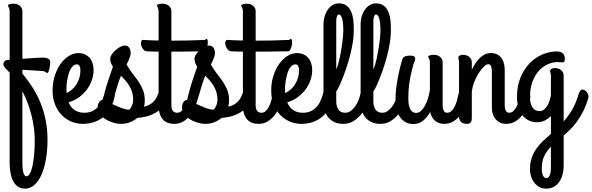

<svg xmlns="http://www.w3.org/2000/svg" viewBox="-22 -707 3511 1139"><path d="M110.8 -293V-271Q145 -229.5 172.6 -185.8Q200.2 -142.1 219.5 -93.8Q238.8 -45.4 249.3 8.3Q259.8 62 259.8 124Q259.8 186.5 250.2 239.5Q240.7 292.5 223.4 330.8Q206.1 369.1 181.4 390.6Q156.7 412.1 127 412.1Q100.6 412.1 83 399.2Q65.4 386.2 54.9 365Q44.4 343.8 39.8 316.9Q35.2 290 35.2 262.2V-275.9Q33.7 -277.3 32 -279.3Q30.3 -281.2 28.8 -283.2Q17.1 -294.9 7.6 -304.9Q-2 -314.9 -2 -327.1Q-2 -334.5 3.4 -342Q8.8 -349.6 21 -351.1Q23.4 -351.1 26.9 -351.6Q30.3 -352.1 35.2 -352.1V-636.2Q35.2 -647 33.4 -653.3Q31.7 -659.7 30 -663.3Q28.3 -667 26.6 -669.2Q24.9 -671.4 24.9 -673.8Q24.9 -676.8 27.8 -678.7Q30.8 -680.7 35.6 -682.1Q40.5 -683.6 46.1 -684.3Q51.8 -685.1 57.1 -685.1Q82 -685.1 96.4 -672.1Q110.8 -659.2 110.8 -641.1V-357.9Q128.4 -359.4 146 -360.6Q163.6 -361.8 180.2 -363Q196.8 -364.3 210.7 -364.7Q224.6 -365.2 234.9 -365.2Q251.5 -365.2 263.7 -358.9Q275.9 -352.5 275.9 -336.9Q275.9 -331.5 274.7 -321.3Q273.4 -311 271.2 -300.3Q269 -289.6 265.4 -281.7Q261.7 -273.9 256.8 -273.9Q254.4 -273.9 253.2 -275.6Q252 -277.3 249.3 -279.3Q246.6 -281.2 241.5 -283.2Q236.3 -285.2 226.1 -286.1ZM184.1 124Q184.1 89.8 179.4 53.5Q174.8 17.1 165.5 -20.3Q156.2 -57.6 142.6 -94.5Q128.9 -131.3 110.8 -166V262.2Q110.8 273.9 111.8 287.6Q112.8 301.3 115.5 312.5Q118.2 323.7 122.8 331.3Q127.4 338.9 134.8 338.9Q145.5 338.9 154.8 323.2Q164.1 307.6 170.4 279.1Q176.8 250.5 180.4 211.2Q184.1 171.9 184.1 124Z M533.2 -291Q533.2 -263.2 523.7 -233.9Q514.2 -204.6 495.4 -178.5Q476.6 -152.3 449 -131.6Q421.4 -110.8 385.3 -100.1Q390.1 -87.4 398.2 -75.9Q406.2 -64.5 417.5 -56.2Q428.7 -47.9 443.6 -43Q458.5 -38.1 478 -38.1Q507.3 -38.1 528.3 -49.1Q549.3 -60.1 563.7 -78.1Q578.1 -96.2 586.9 -118.7Q595.7 -141.1 600.1 -164.1Q603.5 -180.7 614 -186.3Q624.5 -191.9 635.5 -189Q646.5 -186 654.5 -176.5Q662.6 -167 661.1 -153.8Q659.2 -138.7 654.5 -119.1Q649.9 -99.6 640.6 -79.6Q631.3 -59.6 616.9 -40.3Q602.5 -21 581.5 -5.9Q560.5 9.3 532.2 18.6Q503.9 27.8 467.3 27.8Q433.1 27.8 401.1 14.4Q369.1 1 344.5 -24.2Q319.8 -49.3 304.9 -86.2Q290 -123 290 -169.9Q290 -217.3 303.2 -258.1Q316.4 -298.8 337.9 -328.6Q359.4 -358.4 386.7 -375.2Q414.1 -392.1 442.9 -392.1Q463.9 -392.1 480.7 -384.8Q497.6 -377.4 509.3 -364Q521 -350.6 527.1 -332Q533.2 -313.5 533.2 -291ZM372.1 -172.9Q372.1 -168.5 372.6 -164.1Q373 -159.7 373 -154.8Q391.6 -163.6 406.7 -177.2Q421.9 -190.9 432.6 -208.5Q443.4 -226.1 449.2 -246.8Q455.1 -267.6 455.1 -290Q455.1 -306.6 449.5 -315.9Q443.8 -325.2 434.1 -325.2Q421.9 -325.2 412.4 -316.9Q402.8 -308.6 395.8 -295.2Q388.7 -281.7 384 -264.9Q379.4 -248 376.5 -231Q373.5 -213.9 372.6 -198.5Q371.6 -183.1 372.1 -172.9Z M656.7 -137.2Q652.8 -121.6 642.1 -117.9Q631.3 -114.3 620.8 -118.7Q610.4 -123 603.3 -133.8Q596.2 -144.5 599.1 -157.2Q606.4 -190.4 620.4 -230.7Q634.3 -271 647.9 -311Q640.6 -322.3 636.2 -333.7Q631.8 -345.2 631.8 -357.9Q631.8 -370.6 641.4 -384.5Q650.9 -398.4 664.3 -410.2Q677.7 -421.9 692.1 -429.4Q706.5 -437 716.8 -437Q734.9 -437 743.9 -424.8Q752.9 -412.6 752.9 -392.1Q752.9 -380.9 749.3 -369.9Q745.6 -358.9 741.2 -349.4Q736.8 -339.8 733.2 -333Q729.5 -326.2 729 -324.2Q746.6 -293 765.6 -269Q784.7 -245.1 800.5 -221.7Q816.4 -198.2 826.7 -171.9Q836.9 -145.5 836.9 -109.9Q836.9 -101.1 835.7 -91.8Q834.5 -82.5 832 -74.2Q849.6 -77.6 863 -85Q876.5 -92.3 886.5 -101.8Q896.5 -111.3 903.1 -122.6Q909.7 -133.8 914.1 -146Q919.4 -160.2 924.8 -166.5Q930.2 -172.9 937 -172.9Q943.4 -172.9 950 -168.7Q956.5 -164.6 961.7 -158.2Q966.8 -151.9 970 -145Q973.1 -138.2 973.1 -132.8Q973.1 -125.5 969.2 -115.2Q965.3 -105 958.7 -94.2Q952.1 -83.5 943.8 -73.5Q935.5 -63.5 926.8 -56.2Q903.3 -37.1 871.6 -24.2Q839.8 -11.2 793 -7.8Q774.9 7.8 750.2 17.8Q725.6 27.8 694.8 27.8Q679.2 27.8 662.8 23.9Q646.5 20 631.6 13.9Q616.7 7.8 604.5 0.5Q592.3 -6.8 585 -14.2Q566.4 -31.7 561 -49.6Q555.7 -67.4 558.3 -81.5Q561 -95.7 568.8 -104.7Q576.7 -113.8 585 -113.8Q589.8 -113.8 600.3 -109.6Q610.8 -105.5 624.5 -98.9Q638.2 -92.3 654.3 -85Q670.4 -77.6 686.5 -71Q702.6 -64.5 718 -60.3Q733.4 -56.2 746.1 -56.2Q754.4 -65.9 761.2 -82Q768.1 -98.1 768.1 -117.2Q768.1 -140.6 761.7 -160.6Q755.4 -180.7 745.1 -197.8Q734.9 -214.8 721.9 -229.7Q709 -244.6 695.8 -257.8Q684.1 -229 675.3 -200.9Q666.5 -172.9 656.7 -137.2Z M828.6 -470.2Q839.8 -469.2 853.5 -468.8Q865.2 -467.8 881.8 -467.5Q898.4 -467.3 918.9 -466.8V-636.2Q918.9 -647 917.2 -653.3Q915.5 -659.7 913.8 -663.3Q912.1 -667 910.4 -669.2Q908.7 -671.4 908.7 -673.8Q908.7 -676.8 911.6 -678.7Q914.6 -680.7 919.4 -682.1Q924.3 -683.6 929.9 -684.3Q935.5 -685.1 940.9 -685.1Q965.8 -685.1 980.2 -672.1Q994.6 -659.2 994.6 -641.1V-465.8Q1040.5 -465.8 1091.6 -466.8Q1142.6 -467.8 1193.8 -470.2Q1200.7 -477.5 1204.8 -475.6Q1209 -473.6 1210.2 -466.3Q1211.4 -459 1210.4 -448.2Q1209.5 -437.5 1206.5 -427.5Q1203.6 -417.5 1198.5 -410.2Q1193.4 -402.8 1187 -402.8Q1127 -401.4 1080.8 -401.1Q1034.7 -400.9 994.6 -400.9V-84Q994.6 -59.6 1003.9 -48.8Q1013.2 -38.1 1028.8 -38.1Q1043.9 -38.1 1054.9 -48.8Q1065.9 -59.6 1074 -75.7Q1082 -91.8 1087.2 -110.6Q1092.3 -129.4 1095.7 -146Q1098.6 -161.6 1105.5 -168.7Q1112.3 -175.8 1119.6 -175.8Q1125.5 -175.8 1131.8 -172.1Q1138.2 -168.5 1143.3 -162.6Q1148.4 -156.7 1151.6 -149.4Q1154.8 -142.1 1154.8 -134.8Q1154.8 -133.8 1154.8 -132.3Q1154.8 -130.9 1153.8 -127.9Q1147.5 -103 1136.5 -75.7Q1125.5 -48.3 1108.2 -25.4Q1090.8 -2.4 1066.9 12.7Q1043 27.8 1010.7 27.8Q990.7 27.8 973.9 21.7Q957 15.6 944.8 2.2Q932.6 -11.2 925.8 -32.2Q918.9 -53.2 918.9 -83V-400.9Q902.3 -400.9 889.4 -401.1Q876.5 -401.4 867.7 -401.9Q857.4 -402.3 849.6 -402.8Q837.9 -402.8 828.9 -413.3Q819.8 -423.8 816.2 -436.5Q812.5 -449.2 815.2 -459.7Q817.9 -470.2 828.6 -470.2Z M1156.7 -137.2Q1152.8 -121.6 1142.1 -117.9Q1131.3 -114.3 1120.8 -118.7Q1110.4 -123 1103.3 -133.8Q1096.2 -144.5 1099.1 -157.2Q1106.4 -190.4 1120.4 -230.7Q1134.3 -271 1147.9 -311Q1140.6 -322.3 1136.2 -333.7Q1131.8 -345.2 1131.8 -357.9Q1131.8 -370.6 1141.4 -384.5Q1150.9 -398.4 1164.3 -410.2Q1177.7 -421.9 1192.1 -429.4Q1206.5 -437 1216.8 -437Q1234.9 -437 1243.9 -424.8Q1252.9 -412.6 1252.9 -392.1Q1252.9 -380.9 1249.3 -369.9Q1245.6 -358.9 1241.2 -349.4Q1236.8 -339.8 1233.2 -333Q1229.5 -326.2 1229 -324.2Q1246.6 -293 1265.6 -269Q1284.7 -245.1 1300.5 -221.7Q1316.4 -198.2 1326.7 -171.9Q1336.9 -145.5 1336.9 -109.9Q1336.9 -101.1 1335.7 -91.8Q1334.5 -82.5 1332 -74.2Q1349.6 -77.6 1363 -85Q1376.5 -92.3 1386.5 -101.8Q1396.5 -111.3 1403.1 -122.6Q1409.7 -133.8 1414.1 -146Q1419.4 -160.2 1424.8 -166.5Q1430.2 -172.9 1437 -172.9Q1443.4 -172.9 1450 -168.7Q1456.5 -164.6 1461.7 -158.2Q1466.8 -151.9 1470 -145Q1473.1 -138.2 1473.1 -132.8Q1473.1 -125.5 1469.2 -115.2Q1465.3 -105 1458.7 -94.2Q1452.1 -83.5 1443.8 -73.5Q1435.5 -63.5 1426.8 -56.2Q1403.3 -37.1 1371.6 -24.2Q1339.8 -11.2 1293 -7.8Q1274.9 7.8 1250.2 17.8Q1225.6 27.8 1194.8 27.8Q1179.2 27.8 1162.8 23.9Q1146.5 20 1131.6 13.9Q1116.7 7.8 1104.5 0.5Q1092.3 -6.8 1085 -14.2Q1066.4 -31.7 1061 -49.6Q1055.7 -67.4 1058.3 -81.5Q1061 -95.7 1068.8 -104.7Q1076.7 -113.8 1085 -113.8Q1089.8 -113.8 1100.3 -109.6Q1110.8 -105.5 1124.5 -98.9Q1138.2 -92.3 1154.3 -85Q1170.4 -77.6 1186.5 -71Q1202.6 -64.5 1218 -60.3Q1233.4 -56.2 1246.1 -56.2Q1254.4 -65.9 1261.2 -82Q1268.1 -98.1 1268.1 -117.2Q1268.1 -140.6 1261.7 -160.6Q1255.4 -180.7 1245.1 -197.8Q1234.9 -214.8 1221.9 -229.7Q1209 -244.6 1195.8 -257.8Q1184.1 -229 1175.3 -200.9Q1166.5 -172.9 1156.7 -137.2Z M1328.6 -470.2Q1339.8 -469.2 1353.5 -468.8Q1365.2 -467.8 1381.8 -467.5Q1398.4 -467.3 1418.9 -466.8V-636.2Q1418.9 -647 1417.2 -653.3Q1415.5 -659.7 1413.8 -663.3Q1412.1 -667 1410.4 -669.2Q1408.7 -671.4 1408.7 -673.8Q1408.7 -676.8 1411.6 -678.7Q1414.6 -680.7 1419.4 -682.1Q1424.3 -683.6 1429.9 -684.3Q1435.5 -685.1 1440.9 -685.1Q1465.8 -685.1 1480.2 -672.1Q1494.6 -659.2 1494.6 -641.1V-465.8Q1540.5 -465.8 1591.6 -466.8Q1642.6 -467.8 1693.8 -470.2Q1700.7 -477.5 1704.8 -475.6Q1709 -473.6 1710.2 -466.3Q1711.4 -459 1710.4 -448.2Q1709.5 -437.5 1706.5 -427.5Q1703.6 -417.5 1698.5 -410.2Q1693.4 -402.8 1687 -402.8Q1627 -401.4 1580.8 -401.1Q1534.7 -400.9 1494.6 -400.9V-84Q1494.6 -59.6 1503.9 -48.8Q1513.2 -38.1 1528.8 -38.1Q1543.9 -38.1 1554.9 -48.8Q1565.9 -59.6 1574 -75.7Q1582 -91.8 1587.2 -110.6Q1592.3 -129.4 1595.7 -146Q1598.6 -161.6 1605.5 -168.7Q1612.3 -175.8 1619.6 -175.8Q1625.5 -175.8 1631.8 -172.1Q1638.2 -168.5 1643.3 -162.6Q1648.4 -156.7 1651.6 -149.4Q1654.8 -142.1 1654.8 -134.8Q1654.8 -133.8 1654.8 -132.3Q1654.8 -130.9 1653.8 -127.9Q1647.5 -103 1636.5 -75.7Q1625.5 -48.3 1608.2 -25.4Q1590.8 -2.4 1566.9 12.7Q1543 27.8 1510.7 27.8Q1490.7 27.8 1473.9 21.7Q1457 15.6 1444.8 2.2Q1432.6 -11.2 1425.8 -32.2Q1418.9 -53.2 1418.9 -83V-400.9Q1402.3 -400.9 1389.4 -401.1Q1376.5 -401.4 1367.7 -401.9Q1357.4 -402.3 1349.6 -402.8Q1337.9 -402.8 1328.9 -413.3Q1319.8 -423.8 1316.2 -436.5Q1312.5 -449.2 1315.2 -459.7Q1317.9 -470.2 1328.6 -470.2Z M1830.1 -291Q1830.1 -263.2 1820.6 -233.9Q1811 -204.6 1792.2 -178.5Q1773.4 -152.3 1745.8 -131.6Q1718.3 -110.8 1682.1 -100.1Q1687 -87.4 1695.1 -75.9Q1703.1 -64.5 1714.4 -56.2Q1725.6 -47.9 1740.5 -43Q1755.4 -38.1 1774.9 -38.1Q1804.2 -38.1 1825.2 -49.1Q1846.2 -60.1 1860.6 -78.1Q1875 -96.2 1883.8 -118.7Q1892.6 -141.1 1897 -164.1Q1900.4 -180.7 1910.9 -186.3Q1921.4 -191.9 1932.4 -189Q1943.4 -186 1951.4 -176.5Q1959.5 -167 1958 -153.8Q1956.1 -138.7 1951.4 -119.1Q1946.8 -99.6 1937.5 -79.6Q1928.2 -59.6 1913.8 -40.3Q1899.4 -21 1878.4 -5.9Q1857.4 9.3 1829.1 18.6Q1800.8 27.8 1764.2 27.8Q1730 27.8 1698 14.4Q1666 1 1641.4 -24.2Q1616.7 -49.3 1601.8 -86.2Q1586.9 -123 1586.9 -169.9Q1586.9 -217.3 1600.1 -258.1Q1613.3 -298.8 1634.8 -328.6Q1656.2 -358.4 1683.6 -375.2Q1710.9 -392.1 1739.7 -392.1Q1760.7 -392.1 1777.6 -384.8Q1794.4 -377.4 1806.2 -364Q1817.9 -350.6 1824 -332Q1830.1 -313.5 1830.1 -291ZM1668.9 -172.9Q1668.9 -168.5 1669.4 -164.1Q1669.9 -159.7 1669.9 -154.8Q1688.5 -163.6 1703.6 -177.2Q1718.8 -190.9 1729.5 -208.5Q1740.2 -226.1 1746.1 -246.8Q1752 -267.6 1752 -290Q1752 -306.6 1746.3 -315.9Q1740.7 -325.2 1731 -325.2Q1718.8 -325.2 1709.2 -316.9Q1699.7 -308.6 1692.6 -295.2Q1685.5 -281.7 1680.9 -264.9Q1676.3 -248 1673.3 -231Q1670.4 -213.9 1669.4 -198.5Q1668.5 -183.1 1668.9 -172.9Z M1972.7 -295.9Q1978 -306.2 1983.2 -323.5Q1988.3 -340.8 1992.9 -361.8Q1997.6 -382.8 2001.5 -405.8Q2005.4 -428.7 2008.3 -450.7Q2011.2 -472.7 2012.9 -491.9Q2014.6 -511.2 2014.6 -524.9Q2014.6 -574.7 2007.3 -597.9Q2000 -621.1 1987.8 -621.1Q1983.9 -621.1 1981 -617.2Q1978 -613.3 1976.1 -607.2Q1974.1 -601.1 1973.4 -594Q1972.7 -586.9 1972.7 -581.1ZM2114.7 -145Q2117.7 -159.7 2123.8 -166.3Q2129.9 -172.9 2137 -173.6Q2144 -174.3 2151.4 -170.2Q2158.7 -166 2164.1 -159.2Q2169.4 -152.3 2172.1 -143.8Q2174.8 -135.3 2172.9 -127Q2166 -106.9 2153.3 -80.1Q2140.6 -53.2 2121.1 -29.3Q2101.6 -5.4 2075.2 11.2Q2048.8 27.8 2014.6 27.8Q1985.8 27.8 1963.9 18.3Q1941.9 8.8 1927 -8.5Q1912.1 -25.9 1904.5 -50Q1897 -74.2 1897 -104V-559.1Q1897 -586.9 1904.1 -610.6Q1911.1 -634.3 1923.6 -651.1Q1936 -668 1952.6 -677.5Q1969.2 -687 1987.8 -687Q2009.8 -687 2024.9 -679Q2040 -670.9 2049.8 -657.7Q2059.6 -644.5 2065.2 -627.4Q2070.8 -610.4 2073.2 -592.5Q2075.7 -574.7 2076.2 -557.4Q2076.7 -540 2076.7 -525.9Q2076.7 -489.3 2069.8 -449Q2063 -408.7 2052.5 -369.6Q2042 -330.6 2029.5 -294.7Q2017.1 -258.8 2005.6 -231Q1994.1 -203.1 1985.1 -185.5Q1976.1 -168 1972.7 -165V-106.9Q1972.7 -76.7 1985.4 -57.4Q1998 -38.1 2025.9 -38.1Q2043 -38.1 2057.9 -48.6Q2072.8 -59.1 2084.2 -75Q2095.7 -90.8 2103.5 -109.6Q2111.3 -128.4 2114.7 -145Z M2192.9 -295.9Q2198.2 -306.2 2203.4 -323.5Q2208.5 -340.8 2213.1 -361.8Q2217.8 -382.8 2221.7 -405.8Q2225.6 -428.7 2228.5 -450.7Q2231.4 -472.7 2233.2 -491.9Q2234.9 -511.2 2234.9 -524.9Q2234.9 -574.7 2227.5 -597.9Q2220.2 -621.1 2208 -621.1Q2204.1 -621.1 2201.2 -617.2Q2198.2 -613.3 2196.3 -607.2Q2194.3 -601.1 2193.6 -594Q2192.9 -586.9 2192.9 -581.1ZM2335 -145Q2337.9 -159.7 2344 -166.3Q2350.1 -172.9 2357.2 -173.6Q2364.3 -174.3 2371.6 -170.2Q2378.9 -166 2384.3 -159.2Q2389.6 -152.3 2392.3 -143.8Q2395 -135.3 2393.1 -127Q2386.2 -106.9 2373.5 -80.1Q2360.8 -53.2 2341.3 -29.3Q2321.8 -5.4 2295.4 11.2Q2269 27.8 2234.9 27.8Q2206.1 27.8 2184.1 18.3Q2162.1 8.8 2147.2 -8.5Q2132.3 -25.9 2124.8 -50Q2117.2 -74.2 2117.2 -104V-559.1Q2117.2 -586.9 2124.3 -610.6Q2131.3 -634.3 2143.8 -651.1Q2156.2 -668 2172.9 -677.5Q2189.5 -687 2208 -687Q2230 -687 2245.1 -679Q2260.3 -670.9 2270 -657.7Q2279.8 -644.5 2285.4 -627.4Q2291 -610.4 2293.5 -592.5Q2295.9 -574.7 2296.4 -557.4Q2296.9 -540 2296.9 -525.9Q2296.9 -489.3 2290 -449Q2283.2 -408.7 2272.7 -369.6Q2262.2 -330.6 2249.8 -294.7Q2237.3 -258.8 2225.8 -231Q2214.4 -203.1 2205.3 -185.5Q2196.3 -168 2192.9 -165V-106.9Q2192.9 -76.7 2205.6 -57.4Q2218.3 -38.1 2246.1 -38.1Q2263.2 -38.1 2278.1 -48.6Q2293 -59.1 2304.4 -75Q2315.9 -90.8 2323.7 -109.6Q2331.5 -128.4 2335 -145Z M2612.3 27.8Q2595.2 27.8 2581.3 22.5Q2567.4 17.1 2556.9 7.6Q2546.4 -2 2539.6 -14.9Q2532.7 -27.8 2530.3 -43Q2512.2 -11.2 2487.8 8.8Q2463.4 28.8 2430.2 28.8Q2405.3 28.8 2385.5 18.6Q2365.7 8.3 2352.1 -10.5Q2338.4 -29.3 2331.3 -55.9Q2324.2 -82.5 2324.2 -115.2Q2324.2 -154.8 2329.8 -194.8Q2335.4 -234.9 2342.3 -267.1Q2350.1 -304.7 2360.4 -339.8Q2362.8 -346.2 2364 -352.8Q2365.2 -359.4 2369.6 -364.7Q2374 -370.1 2383.5 -373.5Q2393.1 -377 2413.1 -377Q2431.6 -377 2437 -370.4Q2442.4 -363.8 2441.2 -355Q2439.9 -346.2 2435.3 -336.9Q2430.7 -327.6 2429.2 -321.8Q2422.4 -293.9 2417 -271Q2411.6 -248 2408 -224.9Q2404.3 -201.7 2402.3 -176.5Q2400.4 -151.4 2400.4 -120.1Q2400.4 -79.1 2412.4 -58.1Q2424.3 -37.1 2446.3 -37.1Q2461.4 -37.1 2474.4 -48.3Q2487.3 -59.6 2497.8 -78.4Q2508.3 -97.2 2516.1 -121.3Q2523.9 -145.5 2528.3 -171.9V-333Q2528.3 -343.8 2526.6 -350.1Q2524.9 -356.4 2523.2 -360.1Q2521.5 -363.8 2519.8 -366Q2518.1 -368.2 2518.1 -371.1Q2518.1 -373.5 2521 -375.5Q2523.9 -377.4 2528.8 -378.9Q2533.7 -380.4 2539.3 -381.1Q2544.9 -381.8 2550.3 -381.8Q2575.2 -381.8 2589.6 -368.9Q2604 -356 2604 -337.9V-84Q2604 -80.6 2604.5 -73Q2605 -65.4 2607.4 -57.6Q2609.9 -49.8 2615.2 -43.9Q2620.6 -38.1 2630.4 -38.1Q2645.5 -38.1 2656.5 -48.8Q2667.5 -59.6 2675.5 -75.7Q2683.6 -91.8 2688.7 -110.6Q2693.8 -129.4 2697.3 -146Q2700.2 -161.6 2707 -168.7Q2713.9 -175.8 2721.2 -175.8Q2727.1 -175.8 2733.4 -172.1Q2739.7 -168.5 2744.9 -162.6Q2750 -156.7 2753.2 -149.4Q2756.3 -142.1 2756.3 -134.8Q2756.3 -133.8 2756.3 -132.3Q2756.3 -130.9 2755.4 -127.9Q2748.5 -103 2737.5 -75.7Q2726.6 -48.3 2709.5 -25.4Q2692.4 -2.4 2668.5 12.7Q2644.5 27.8 2612.3 27.8Z M2701.2 -333Q2701.2 -347.2 2699 -353.5Q2696.8 -359.9 2696.8 -365.2Q2696.8 -372.6 2704.6 -377.2Q2712.4 -381.8 2723.1 -381.8Q2748 -381.8 2762.5 -368.9Q2776.9 -356 2776.9 -337.9V-293Q2787.1 -314 2799.1 -332Q2811 -350.1 2825 -363.5Q2838.9 -377 2854.7 -384.5Q2870.6 -392.1 2889.2 -392.1Q2914.1 -392.1 2930.2 -382.8Q2946.3 -373.5 2955.6 -358.9Q2964.8 -344.2 2968.5 -326.2Q2972.2 -308.1 2972.2 -291V-84Q2972.2 -80.6 2972.7 -73Q2973.1 -65.4 2975.6 -57.6Q2978 -49.8 2983.2 -43.9Q2988.3 -38.1 2998 -38.1Q3013.2 -38.1 3024.2 -48.8Q3035.2 -59.6 3043.2 -75.7Q3051.3 -91.8 3056.4 -110.6Q3061.5 -129.4 3064.9 -146Q3067.9 -161.6 3074.7 -168.7Q3081.5 -175.8 3088.9 -175.8Q3094.7 -175.8 3101.1 -172.1Q3107.4 -168.5 3112.5 -162.6Q3117.7 -156.7 3120.8 -149.4Q3124 -142.1 3124 -134.8Q3124 -133.8 3124 -132.3Q3124 -130.9 3123 -127.9Q3116.7 -103 3105.7 -75.7Q3094.7 -48.3 3077.4 -25.4Q3060.1 -2.4 3036.1 12.7Q3012.2 27.8 2980 27.8Q2960 27.8 2944.6 20.3Q2929.2 12.7 2918.2 0Q2907.2 -12.7 2901.6 -29.8Q2896 -46.9 2896 -65.9V-269Q2896 -280.8 2895.5 -291Q2895 -301.3 2892.8 -309.1Q2890.6 -316.9 2886.5 -321.5Q2882.3 -326.2 2875 -326.2Q2864.3 -326.2 2848.6 -311.5Q2833 -296.9 2817.9 -273.4Q2802.7 -250 2791.3 -220.5Q2779.8 -190.9 2776.9 -161.1V-15.1Q2776.9 -7.8 2776.6 -0.2Q2776.4 7.3 2773.7 13.4Q2771 19.5 2765.4 23.7Q2759.8 27.8 2749 27.8Q2741.7 27.8 2733.2 26.1Q2724.6 24.4 2717.5 19.8Q2710.4 15.1 2705.8 6.6Q2701.2 -2 2701.2 -16.1Z M3122.1 296.9Q3122.1 258.8 3132.1 229.5Q3142.1 200.2 3159.2 175.8Q3176.3 151.4 3198.7 130.1Q3221.2 108.9 3246.1 86.9V-18.1Q3231 -2.9 3210.7 7.6Q3190.4 18.1 3164.1 18.1Q3134.8 18.1 3112.5 6.3Q3090.3 -5.4 3075.2 -25.6Q3060.1 -45.9 3052.5 -73.5Q3044.9 -101.1 3044.9 -132.8Q3044.9 -195.3 3064.9 -245.1Q3085 -294.9 3118.2 -329.8Q3151.4 -364.7 3194.1 -383.3Q3236.8 -401.9 3282.7 -401.9Q3303.2 -401.9 3315.9 -390.9Q3328.6 -379.9 3328.6 -359.9Q3328.6 -347.2 3325.9 -342Q3323.2 -336.9 3315.9 -336.9Q3309.1 -336.9 3301.8 -337.9Q3294.4 -338.9 3286.6 -338.9Q3258.3 -338.9 3229 -326.4Q3199.7 -314 3176 -288.3Q3152.3 -262.7 3137.2 -223.4Q3122.1 -184.1 3122.1 -129.9Q3122.1 -90.8 3137.2 -69.3Q3152.3 -47.9 3178.7 -47.9Q3193.8 -47.9 3205.1 -56.9Q3216.3 -65.9 3224.6 -79.6Q3232.9 -93.3 3238 -109.6Q3243.2 -126 3246.1 -141.1V-253.9Q3246.1 -268.1 3243.9 -274.4Q3241.7 -280.8 3241.7 -286.1Q3241.7 -293.5 3249.5 -298.3Q3257.3 -303.2 3268.1 -303.2Q3293 -303.2 3307.4 -290.3Q3321.8 -277.3 3321.8 -258.8V13.2Q3349.1 -17.1 3371.8 -55.7Q3394.5 -94.2 3409.7 -146Q3414.6 -161.6 3420.4 -168.7Q3426.3 -175.8 3434.1 -175.8Q3439.9 -175.8 3446 -172.1Q3452.1 -168.5 3457.3 -162.6Q3462.4 -156.7 3465.6 -149.4Q3468.8 -142.1 3468.8 -134.8Q3468.8 -133.8 3468.8 -130.9Q3468.8 -127.9 3467.8 -125Q3455.1 -81.5 3438.2 -48.1Q3421.4 -14.6 3402.3 11.7Q3383.3 38.1 3362.8 58.8Q3342.3 79.6 3321.8 97.2V270Q3321.8 309.6 3312.7 336.7Q3303.7 363.8 3289.1 380.6Q3274.4 397.5 3255.6 404.8Q3236.8 412.1 3217.8 412.1Q3196.8 412.1 3179.2 403.1Q3161.6 394 3148.9 378.4Q3136.2 362.8 3129.2 341.8Q3122.1 320.8 3122.1 296.9ZM3217.8 349.1Q3230 349.1 3235.8 339.4Q3241.7 329.6 3243.9 316.7Q3246.1 303.7 3246.1 290.5Q3246.1 277.3 3246.1 270V163.1Q3221.7 187.5 3206.8 218.3Q3191.9 249 3191.9 293.9Q3191.9 317.4 3198.7 333.3Q3205.6 349.1 3217.8 349.1Z"/></svg>

Font: Grand Hotel
Style: Regular
Weight: 400
Designer: Brian J. Bonislawsky & Jim Lyles for Astigmatic (AOETI)
Foundry: Astigmatic (AOETI)
Version: Version 001.000